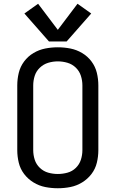

<svg xmlns="http://www.w3.org/2000/svg" viewBox="-20 -995 616 1023"><path d="M288 8Q322 8 355 1.5Q388 -5 417.5 -23Q447 -41 467.5 -68Q488 -95 496 -128Q504 -161 504 -195V-540Q504 -574 496 -607Q488 -640 467.5 -667.5Q447 -695 417.5 -712.5Q388 -730 355 -736.5Q322 -743 288 -743Q254 -743 221 -736.5Q188 -730 158.5 -712.5Q129 -695 108.5 -667.5Q88 -640 80 -607Q72 -574 72 -540V-195Q72 -161 80 -128Q88 -95 108.5 -68Q129 -41 158.5 -23Q188 -5 221 1.5Q254 8 288 8ZM288 -68Q262 -68 237 -75Q212 -82 192.5 -100.5Q173 -119 165 -144Q157 -169 157 -195V-540Q157 -566 165 -591Q173 -616 192.5 -634.5Q212 -653 237 -660.5Q262 -668 288 -668Q314 -668 339.5 -660.5Q365 -653 384 -634.5Q403 -616 411 -591Q419 -566 419 -540V-195Q419 -169 411 -144Q403 -119 384 -100.5Q365 -82 339.5 -75Q314 -68 288 -68ZM241 -774H335L466 -923L393 -975L288 -836L183 -975L110 -923Z"/></svg>

Font: Iosevka Sparkle
Style: Regular
Weight: 400
Designer: Belleve Invis
Foundry: Belleve Invis
Version: Version 4.5.0; ttfautohint (v1.8.3)